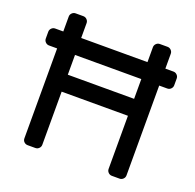

<svg xmlns="http://www.w3.org/2000/svg" viewBox="-123 -829 975 958"><g transform="rotate(20 364.0 -350.0)"><path d="M635 -673V-594H678Q689 -594 697 -586Q705 -578 705 -567V-531Q705 -520 697 -512Q689 -504 678 -504H635V-27Q635 -16 627 -8Q619 0 608 0H567Q556 0 548 -8Q540 -16 540 -27V-309H188V-27Q188 -16 180 -8Q172 0 161 0H120Q109 0 101 -7.5Q93 -15 93 -27V-504H50Q39 -504 31 -512Q23 -520 23 -531V-567Q23 -578 31 -586Q39 -594 50 -594H93V-673Q93 -684 101 -692Q109 -700 120 -700H161Q172 -700 180 -692Q188 -684 188 -673V-594H540V-673Q540 -684 548 -692Q556 -700 567 -700H608Q619 -700 627 -692Q635 -684 635 -673ZM540 -504H188V-399H540Z"/></g></svg>

Font: Rubik
Style: Regular
Weight: 400
Designer: Hubert & Fischer
Foundry: Hubert & Fischer
Version: Version 1.100